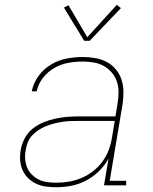

<svg xmlns="http://www.w3.org/2000/svg" viewBox="-20 -777 640 805"><path d="M215 8Q193 8 171.5 5Q150 2 131 -7Q112 -16 97.5 -30.5Q83 -45 74.5 -64Q66 -83 64.5 -105Q63 -127 67 -149Q71 -173 83.5 -197Q96 -221 117 -237.5Q138 -254 162 -264Q186 -274 211.5 -279.5Q237 -285 261.5 -287Q286 -289 311 -289H464L473 -344Q477 -368 477 -391Q477 -414 470 -435Q463 -456 448.5 -473Q434 -490 415 -500.5Q396 -511 373 -515Q350 -519 327 -519Q297 -519 266.5 -513.5Q236 -508 208.5 -492.5Q181 -477 160.5 -451Q140 -425 134 -394H113Q120 -429 141.5 -458.5Q163 -488 194 -506.5Q225 -525 259.5 -531.5Q294 -538 327 -538Q353 -538 379 -533.5Q405 -529 427 -517.5Q449 -506 465 -487Q481 -468 489 -444.5Q497 -421 497.5 -394.5Q498 -368 494 -341L440 -19H509V0H416L435 -112Q419 -83 394.5 -59Q370 -35 340 -19.5Q310 -4 278.5 2Q247 8 215 8ZM216 -11Q243 -11 269.5 -15.5Q296 -20 322 -31Q348 -42 371 -60Q394 -78 410.5 -101Q427 -124 436.5 -150Q446 -176 450 -203L461 -270H311Q294 -270 277.5 -269.5Q261 -269 244 -266.5Q227 -264 210 -260Q193 -256 176.5 -249.5Q160 -243 144.5 -233.5Q129 -224 116.5 -211Q104 -198 97 -181.5Q90 -165 88 -148Q84 -129 85.5 -110Q87 -91 94 -74Q101 -57 114 -44.5Q127 -32 143 -24Q159 -16 178 -13.5Q197 -11 216 -11ZM333 -606 248 -745 267 -755 346 -621 470 -757 487 -743 356 -606Z"/></svg>

Font: Iosevka Slab ThExObl
Style: Regular
Weight: 100
Width: 7
Italic angle: -9°
Monospace: yes
Designer: Belleve Invis
Foundry: Belleve Invis
Version: Version 11.1.1; ttfautohint (v1.8.3)